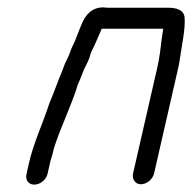

<svg xmlns="http://www.w3.org/2000/svg" viewBox="-20 -479 521 521"><path d="M109 -7 115 -34C116 -39 118 -47 122 -59C124 -69 127 -79 130 -88C148 -141 175 -196 191 -249C195 -259 200 -269 203 -278C209 -296 217 -306 223 -323C224 -328 226 -334 228 -339C239 -360 247 -381 256 -401H423C422 -393 420 -384 419 -375C416 -350 413 -321 406 -292L341 -8C338 7 347 21 362 21C378 21 394 8 398 -8L463 -292C466 -303 467 -314 469 -325C474 -361 483 -399 481 -430C480 -450 463 -458 437 -458H280C273 -458 267 -458 260 -459C229 -459 211 -438 201 -412C200 -409 198 -405 196 -400C191 -386 188 -381 183 -367L176 -352C172 -344 170 -336 167 -329L160 -314C156 -307 153 -298 149 -287C136 -256 126 -227 113 -196C96 -143 71 -92 58 -34L52 -7C48 9 57 22 73 22C89 22 105 9 109 -7Z"/></svg>

Font: Electronic
Style: It
Weight: 400
Version: Version 1.011